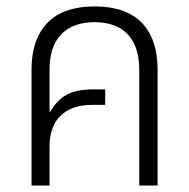

<svg xmlns="http://www.w3.org/2000/svg" viewBox="-20 -577 588 597"><path d="M78 0V-360Q78 -455 127.5 -506Q177 -557 274 -557Q372 -557 421 -506Q470 -455 470 -360V0H413V-359Q413 -433 377 -470.5Q341 -508 274 -508Q207 -508 170.5 -470.5Q134 -433 134 -359V-231L137 -230Q156 -265 186.5 -282Q217 -299 269 -299H307V-251H270Q222 -251 192 -234.5Q162 -218 148 -189Q134 -160 134 -122V0Z"/></svg>

Font: Noto Sans Thai SemiCondensed Light
Style: Regular
Weight: 300
Width: 4
Designer: Monotype Design Team
Foundry: Monotype Imaging Inc.
Version: Version 2.001